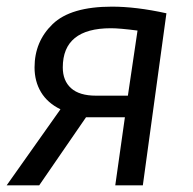

<svg xmlns="http://www.w3.org/2000/svg" viewBox="-20 -558 581 578"><path d="M481 -518 410 0H327L356 -205H239L98 0H0L162 -229Q123 -248 103.5 -280.5Q84 -313 84 -355Q84 -433 138.5 -485.5Q193 -538 317 -538Q390 -538 481 -518ZM169 -355Q169 -315 194 -292.5Q219 -270 269 -270H365L394 -466Q340 -473 314 -473Q169 -473 169 -355Z"/></svg>

Font: FiraGO Book
Style: Italic
Weight: 350
Italic angle: -8°
Designer: bBox Type GmbH
Foundry: bBox Type GmbH
Version: Version 1.001